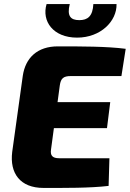

<svg xmlns="http://www.w3.org/2000/svg" viewBox="-20 -921 638 944"><path d="M359 -736C475 -736 555 -817 553 -901H439C436 -841 411 -822 370 -822C328 -822 308 -841 323 -901H209C184 -817 241 -736 359 -736ZM328 -547H577L598 -681C506 -693 380 -693 264 -693C164 -693 105 -637 92 -548L40 -174C27 -69 79 3 194 3C297 3 422 4 514 -7L518 -143H271C238 -143 226 -156 231 -187L245 -291H506L522 -419H263L274 -501C279 -536 292 -547 328 -547Z"/></svg>

Font: Exo 2 Extra Bold
Style: Italic
Weight: 800
Italic angle: -8°
Designer: Natanael Gama
Version: Version 1.001;PS 001.001;hotconv 1.0.88;makeotf.lib2.5.64775